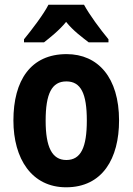

<svg xmlns="http://www.w3.org/2000/svg" viewBox="-20 -786 564 816"><path d="M337 -766H186C166 -726 114 -658 82 -619V-606H167C191 -625 231 -656 261 -693C290 -656 330 -627 357 -606H441V-619C404 -664 361 -722 337 -766ZM486 -274C486 -456 397 -556 263 -556C111 -556 37 -445 37 -274C37 -111 115 10 261 10C416 10 486 -113 486 -274ZM174 -273C174 -388 200 -440 262 -440C324 -440 349 -388 349 -274C349 -160 324 -106 262 -106C201 -106 174 -161 174 -273Z"/></svg>

Font: Noto Sans Telugu Condensed
Style: Bold
Weight: 700
Width: 3
Designer: Jelle Bosma - Monotype Design Team
Foundry: Monotype Imaging Inc.
Version: Version 2.005